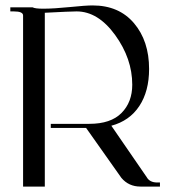

<svg xmlns="http://www.w3.org/2000/svg" viewBox="-20 -687 628 707"><path d="M321 -667Q418 -667 473.5 -601.5Q529 -536 529 -433Q529 -351 493 -296.5Q457 -242 390 -224L520 -35Q531 -15 559 -15H569V0H499H497Q454 0 427 -32L297 -216H167V-231H309Q388 -231 427.5 -271Q467 -311 467 -375Q467 -471 404 -558Q341 -645 262 -645Q240 -645 145 -640V0H65V-630Q65 -645 31 -645H18V-660H100Q109 -655 139 -655Q178 -655 237 -661Q296 -667 321 -667Z"/></svg>

Font: kawoszeh
Style: Medium
Weight: 500
Version: Version 000.030